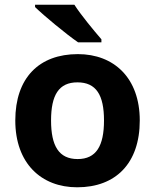

<svg xmlns="http://www.w3.org/2000/svg" viewBox="-20 -786 659 816"><path d="M296 -766H129V-756C167 -719 261 -641 312 -606H411V-619C379 -656 325 -721 296 -766ZM574 -274C574 -455 464 -556 311 -556C146 -556 45 -455 45 -274C45 -92 155 10 308 10C472 10 574 -92 574 -274ZM197 -274C197 -382 230 -436 309 -436C389 -436 422 -382 422 -274C422 -166 389 -110 310 -110C230 -110 197 -166 197 -274Z"/></svg>

Font: Noto Sans Malayalam
Style: Bold
Weight: 700
Designer: Jelle Bosma - Monotype Design Team
Foundry: Monotype Imaging Inc.
Version: Version 2.104